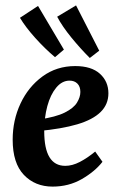

<svg xmlns="http://www.w3.org/2000/svg" viewBox="-20 -679 439 712"><path d="M259 -434Q319 -434 350.5 -405.5Q382 -377 382 -333Q382 -292 353 -263.5Q324 -235 266.5 -218Q209 -201 122 -193L125 -236Q187 -245 220 -261.5Q253 -278 265.5 -298.5Q278 -319 278 -338Q278 -358 267 -369Q256 -380 238 -380Q210 -380 188.5 -354Q167 -328 155.5 -285.5Q144 -243 144 -192Q144 -128 163.5 -96Q183 -64 222 -64Q248 -64 276 -78.5Q304 -93 333 -117L360 -79Q332 -43 283.5 -15Q235 13 175 13Q110 13 68.5 -30.5Q27 -74 27 -161Q27 -233 56 -295Q85 -357 137.5 -395.5Q190 -434 259 -434ZM348 -491 313 -464Q278 -499 244.5 -540Q211 -581 192 -617L262 -659ZM217 -495 184 -467Q147 -498 111 -538Q75 -578 54 -613L121 -657Z"/></svg>

Font: Rasa SemiBold
Style: Italic
Weight: 600
Italic angle: -7.10001°
Designer: Anna Giedrys (Yrsa+Rasa design), David Brezina (Yrsa art-direction, Rasa art-direction, design)
Foundry: Rosetta Type Foundry
Version: Version 2.004